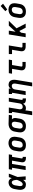

<svg xmlns="http://www.w3.org/2000/svg" viewBox="2484 -3312 1033 6040"><g transform="rotate(-90 3000.0 -291.5)"><path d="M222 8Q193 8 164 1.5Q135 -5 112 -21.5Q89 -38 74.5 -62.5Q60 -87 53.5 -115Q47 -143 48 -173Q49 -203 53 -233L72 -343Q76 -368 84 -393Q92 -418 106 -441Q120 -464 140 -483.5Q160 -503 184 -515.5Q208 -528 233.5 -533Q259 -538 285 -538Q308 -538 330 -531Q352 -524 369 -509.5Q386 -495 397.5 -476Q409 -457 418 -437Q425 -460 433 -483.5Q441 -507 448 -530H558Q532 -461 506.5 -392Q481 -323 453 -255Q459 -191 463 -127.5Q467 -64 473 0H363Q363 -20 363 -40Q363 -60 363 -80Q350 -62 335 -46Q320 -30 302 -17.5Q284 -5 263.5 1.5Q243 8 222 8ZM222 -93Q242 -93 259.5 -104Q277 -115 290 -130.5Q303 -146 313 -163.5Q323 -181 331.5 -199Q340 -217 347.5 -235.5Q355 -254 362 -272Q361 -289 359.5 -306Q358 -323 355 -339.5Q352 -356 348 -372.5Q344 -389 336.5 -403Q329 -417 315.5 -427Q302 -437 285 -437Q265 -437 247 -427Q229 -417 217 -400.5Q205 -384 198.5 -365Q192 -346 189 -327L171 -217Q168 -203 167 -190Q166 -177 166.5 -163.5Q167 -150 170 -138Q173 -126 179.5 -115.5Q186 -105 197.5 -99Q209 -93 222 -93Z M1050 8Q1030 8 1011 5.5Q992 3 975 -4.5Q958 -12 944.5 -24.5Q931 -37 923.5 -53.5Q916 -70 915 -89.5Q914 -109 917 -129L967 -429H863L792 0H672L743 -429H681L698 -530H1165L1148 -429H1087L1037 -129Q1036 -121 1037 -114Q1038 -107 1042 -102Q1046 -97 1052.5 -95Q1059 -93 1067 -93H1085V8Z M1455 8Q1424 8 1393 2Q1362 -4 1336.5 -19Q1311 -34 1292.5 -57.5Q1274 -81 1265 -109.5Q1256 -138 1256 -169.5Q1256 -201 1261 -233L1280 -343Q1284 -370 1294 -397Q1304 -424 1321 -447.5Q1338 -471 1361.5 -489.5Q1385 -508 1411.5 -519Q1438 -530 1465.5 -535.5Q1493 -541 1521 -541Q1553 -541 1583 -533.5Q1613 -526 1638.5 -511Q1664 -496 1682.5 -472.5Q1701 -449 1710 -420.5Q1719 -392 1719 -360.5Q1719 -329 1714 -297L1695 -187Q1691 -160 1681.5 -133Q1672 -106 1655 -82.5Q1638 -59 1614.5 -40.5Q1591 -22 1564.5 -11Q1538 0 1510 4Q1482 8 1455 8ZM1457 -93Q1479 -93 1501 -100.5Q1523 -108 1539.5 -124Q1556 -140 1565.5 -161Q1575 -182 1578 -203L1597 -313Q1600 -336 1599.5 -358.5Q1599 -381 1589 -400Q1579 -419 1559 -428Q1539 -437 1516 -437Q1494 -437 1472.5 -429.5Q1451 -422 1434.5 -406Q1418 -390 1409 -369Q1400 -348 1397 -327L1379 -217Q1376 -202 1375.5 -187Q1375 -172 1377.5 -157.5Q1380 -143 1386.5 -130.5Q1393 -118 1403.5 -109Q1414 -100 1428 -96.5Q1442 -93 1457 -93Z M2054 8Q2023 8 1992.5 2Q1962 -4 1936.5 -19Q1911 -34 1892.5 -57.5Q1874 -81 1865 -109.5Q1856 -138 1856 -170Q1856 -202 1861 -233L1880 -343Q1884 -370 1894 -396Q1904 -422 1920.5 -445Q1937 -468 1960.5 -486Q1984 -504 2009.5 -515Q2035 -526 2062 -532Q2089 -538 2116 -538Q2120 -538 2124.5 -538Q2129 -538 2133 -538L2407 -530L2391 -429L2266 -433Q2280 -421 2289.5 -406Q2299 -391 2304 -373Q2309 -355 2309 -335.5Q2309 -316 2306 -297L2287 -187Q2283 -160 2274 -134Q2265 -108 2248.5 -84.5Q2232 -61 2209.5 -42Q2187 -23 2161 -11.5Q2135 0 2108 4Q2081 8 2054 8ZM2056 -93Q2077 -93 2098 -101Q2119 -109 2134.5 -125Q2150 -141 2158.5 -162Q2167 -183 2170 -203L2189 -313Q2192 -334 2192 -355Q2192 -376 2184.5 -394.5Q2177 -413 2160 -424.5Q2143 -436 2123 -437H2116Q2114 -437 2112.5 -437Q2111 -437 2109 -437Q2089 -437 2068 -428.5Q2047 -420 2032 -403.5Q2017 -387 2008.5 -367Q2000 -347 1997 -327L1979 -217Q1976 -202 1975.5 -187Q1975 -172 1977.5 -158Q1980 -144 1986 -131.5Q1992 -119 2002.5 -110Q2013 -101 2027 -97Q2041 -93 2056 -93Z M2397 205 2502 -429H2463V-530H2638L2587 -217Q2584 -202 2583 -187.5Q2582 -173 2584 -159Q2586 -145 2591.5 -132.5Q2597 -120 2606.5 -110.5Q2616 -101 2629.5 -97Q2643 -93 2658 -93Q2678 -93 2697.5 -99Q2717 -105 2732.5 -119Q2748 -133 2756.5 -152Q2765 -171 2768 -190L2824 -530H2944L2878 -129Q2877 -121 2878 -114Q2879 -107 2883 -102Q2887 -97 2893.5 -95Q2900 -93 2908 -93H2926V8H2891Q2868 8 2845.5 4Q2823 0 2804 -11Q2785 -22 2772.5 -40.5Q2760 -59 2756 -81Q2746 -61 2732 -44Q2718 -27 2699.5 -14.5Q2681 -2 2660 3Q2639 8 2619 8Q2600 8 2581.5 4.5Q2563 1 2546 -7Q2545 21 2541.5 48Q2538 75 2534 102L2517 205Z M3303 205 3389 -313Q3391 -328 3392 -342.5Q3393 -357 3391 -371Q3389 -385 3383.5 -397.5Q3378 -410 3368.5 -419.5Q3359 -429 3345.5 -433Q3332 -437 3317 -437Q3297 -437 3278 -431Q3259 -425 3243 -411Q3227 -397 3218.5 -378Q3210 -359 3207 -340L3151 0H3031L3102 -429H3063V-530H3238L3228 -465Q3238 -481 3252 -495.5Q3266 -510 3283 -520.5Q3300 -531 3319 -534.5Q3338 -538 3356 -538Q3385 -538 3411.5 -529.5Q3438 -521 3458.5 -503.5Q3479 -486 3491 -462Q3503 -438 3508 -410.5Q3513 -383 3511.5 -354.5Q3510 -326 3506 -297L3423 205Z M3957 0Q3935 0 3913 -3.5Q3891 -7 3871.5 -16Q3852 -25 3837.5 -40.5Q3823 -56 3815.5 -76Q3808 -96 3807.5 -118.5Q3807 -141 3811 -163L3855 -429H3702L3719 -530H4144L4128 -429H3975L3928 -146Q3927 -138 3927 -130Q3927 -122 3930.5 -115Q3934 -108 3941.5 -104.5Q3949 -101 3957 -101H4072V0Z M4557 0Q4535 0 4513 -3.5Q4491 -7 4471.5 -16Q4452 -25 4437.5 -40.5Q4423 -56 4415.5 -76Q4408 -96 4407.5 -118.5Q4407 -141 4411 -163L4455 -429H4320V-530H4591L4528 -146Q4527 -138 4527 -130Q4527 -122 4530.5 -115Q4534 -108 4541.5 -104.5Q4549 -101 4557 -101H4672V0Z M4850 0 4937 -530H5057L5022 -318L5215 -530H5365L5130 -287L5277 0H5148L5046 -200L4994 -146L4969 0Z M5655 8Q5624 8 5593 2Q5562 -4 5536.5 -19Q5511 -34 5492.5 -57.5Q5474 -81 5465 -109.5Q5456 -138 5456 -169.5Q5456 -201 5461 -233L5480 -343Q5484 -370 5494 -397Q5504 -424 5521 -447.5Q5538 -471 5561.5 -489.5Q5585 -508 5611.5 -519Q5638 -530 5665.5 -535.5Q5693 -541 5721 -541Q5753 -541 5783 -533.5Q5813 -526 5838.5 -511Q5864 -496 5882.5 -472.5Q5901 -449 5910 -420.5Q5919 -392 5919 -360.5Q5919 -329 5914 -297L5895 -187Q5891 -160 5881.5 -133Q5872 -106 5855 -82.5Q5838 -59 5814.5 -40.5Q5791 -22 5764.5 -11Q5738 0 5710 4Q5682 8 5655 8ZM5657 -93Q5679 -93 5701 -100.5Q5723 -108 5739.5 -124Q5756 -140 5765.5 -161Q5775 -182 5778 -203L5797 -313Q5800 -336 5799.5 -358.5Q5799 -381 5789 -400Q5779 -419 5759 -428Q5739 -437 5716 -437Q5694 -437 5672.5 -429.5Q5651 -422 5634.5 -406Q5618 -390 5609 -369Q5600 -348 5597 -327L5579 -217Q5576 -202 5575.5 -187Q5575 -172 5577.5 -157.5Q5580 -143 5586.5 -130.5Q5593 -118 5603.5 -109Q5614 -100 5628 -96.5Q5642 -93 5657 -93ZM5723 -581 5668 -639 5832 -788 5904 -712Z"/></g></svg>

Font: Iosevka Slab Extended
Style: Bold Italic
Weight: 700
Width: 7
Italic angle: -9°
Monospace: yes
Designer: Belleve Invis
Foundry: Belleve Invis
Version: Version 11.1.0; ttfautohint (v1.8.3)